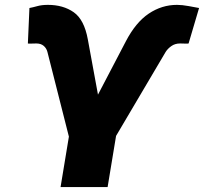

<svg xmlns="http://www.w3.org/2000/svg" viewBox="-20 -757 826 777"><path d="M225.1 0 258.8 -204.1 171.9 -546.9Q168 -562 156.7 -571.5Q145.5 -581.1 127 -581.1Q119.1 -581.1 106.4 -580.6Q93.8 -580.1 92.8 -581.1L99.1 -724.6Q114.3 -727.5 131.8 -732.4Q149.4 -737.3 173.8 -737.3Q235.8 -737.3 278.3 -707.5Q320.8 -677.7 335.4 -597.7L376.5 -374L489.3 -589.8Q529.3 -666.5 582 -701.9Q634.8 -737.3 696.3 -737.3Q716.8 -737.3 743.4 -732.4Q770 -727.5 785.6 -724.6L743.2 -581.1Q741.2 -580.1 728.3 -580.6Q715.3 -581.1 709 -581.1Q688 -581.1 673.1 -570.3Q658.2 -559.6 650.4 -546.9L449.7 -207L415.5 0Z"/></svg>

Font: Inter 24pt Black
Style: Italic
Weight: 900
Italic angle: -9.3988°
Designer: Rasmus Andersson
Foundry: rsms
Version: Version 4.001;git-66647c0bb